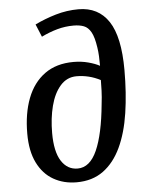

<svg xmlns="http://www.w3.org/2000/svg" viewBox="-55 -815 682 874"><g transform="rotate(-5 286.5 -378.0)"><path d="M136 -718Q181 -740 232 -755Q283 -770 336 -770Q427 -770 474 -699Q521 -628 521 -476Q521 -370 507.5 -280.5Q494 -191 463 -125Q432 -59 382 -22.5Q332 14 260 14Q201 14 154.5 -12.5Q108 -39 81.5 -92.5Q55 -146 55 -226Q55 -318 81.5 -387Q108 -456 161 -494.5Q214 -533 293 -533Q329 -533 360.5 -524.5Q392 -516 412 -505Q412 -528 411 -549Q410 -570 407 -589Q400 -637 387 -660Q374 -683 354.5 -690.5Q335 -698 308 -698Q269 -698 233 -688Q197 -678 160 -660ZM270 -48Q326 -48 358.5 -121Q391 -194 404 -331Q408 -363 409 -392Q410 -421 410 -440Q358 -467 301 -467Q257 -467 227 -433Q197 -399 182.5 -342.5Q168 -286 168 -219Q168 -134 195.5 -91Q223 -48 270 -48Z"/></g></svg>

Font: Literata 7pt Medium
Style: Italic
Weight: 500
Italic angle: -2°
Designer: Latin by Veronika Burian and Jose Scaglione. Greek by Irene Vlachou. Cyrillic by Vera Evstafieva
Foundry: TypeTogether
Version: Version 3.002